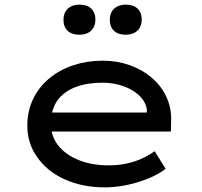

<svg xmlns="http://www.w3.org/2000/svg" viewBox="-20 -799 874 829"><path d="M523 -649C566 -649 592 -675 592 -714C592 -755 567 -779 523 -779C480 -779 454 -753 454 -714C454 -673 479 -649 523 -649ZM323 -649C366 -649 392 -675 392 -714C392 -755 367 -779 323 -779C280 -779 254 -753 254 -714C254 -673 279 -649 323 -649ZM432 10C532 10 640 -27 695 -70L648 -146C603 -115 542 -85 449 -85C352 -85 275 -117 232 -170C217 -189 208 -209 203 -231H718L719 -282C719 -284 719 -285 719 -287C719 -428 590 -537 423 -537C244 -537 98 -428 98 -257C98 -206 112 -160 141 -120C197 -39 303 10 432 10ZM205 -313C210 -334 218 -352 229 -367C268 -419 338 -442 423 -442C516 -442 604 -395 614 -327V-313Z"/></svg>

Font: Lexend Peta
Style: Regular
Weight: 400
Designer: Bonnie Shaver-Troup, Thomas Jockin
Foundry: Lexend
Version: Version 1.007